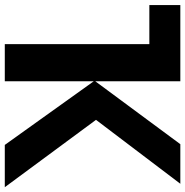

<svg xmlns="http://www.w3.org/2000/svg" viewBox="-6 -748 754 781"><g transform="rotate(90 370.5 -357.0)"><path d="M727 -714 467 -371 741 0H569L310 -362V0H159V-588H0V-714H310V-368L566 -714Z"/></g></svg>

Font: Noto Sans
Style: Bold
Weight: 700
Designer: Monotype Design Team
Foundry: Monotype Imaging Inc.
Version: Version 2.000;GOOG;noto-source:20170915:90ef993387c0; ttfaut